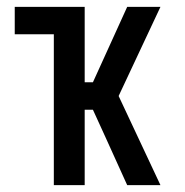

<svg xmlns="http://www.w3.org/2000/svg" viewBox="-20 -540 540 560"><path d="M137 0V-440H23V-520H227V-300H251L351 -520H448L326 -260L448 0H351L288 -139L251 -220H227V0Z"/></svg>

Font: Iosevka SS18 Medium
Style: Regular
Weight: 500
Monospace: yes
Designer: Belleve Invis
Foundry: Belleve Invis
Version: Version 25.1.1; ttfautohint (v1.8.4)